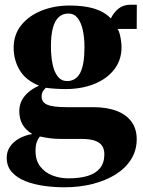

<svg xmlns="http://www.w3.org/2000/svg" viewBox="-20 -551 606 816"><path d="M254 245Q210.5 245 167 239Q123.5 233 87.8 218.8Q52 204.5 30.2 180.2Q8.5 156 8.5 119Q8.5 93.5 22.2 72.8Q36 52 60.8 38Q85.5 24 117 18.5Q88.5 1.5 75.2 -22.8Q62 -47 62 -78.5Q62 -103.5 72.2 -123.5Q82.5 -143.5 101.2 -159.5Q120 -175.5 146 -187Q89.5 -209.5 63.8 -252.5Q38 -295.5 38 -348.5Q38 -404 70.5 -444.2Q103 -484.5 157 -506Q211 -527.5 276 -527.5Q337 -527.5 380.2 -514.5Q423.5 -501.5 451 -472.5Q462.5 -497 483.2 -514Q504 -531 535.5 -531H561.5L561 -428H479Q484.5 -422.5 488.2 -408.8Q492 -395 494.2 -379.2Q496.5 -363.5 496.5 -351Q496.5 -295.5 465.2 -255.5Q434 -215.5 380.2 -194Q326.5 -172.5 259.5 -172.5Q238.5 -172.5 214.8 -174Q191 -175.5 175 -178Q166.5 -170.5 161.8 -162Q157 -153.5 157 -140.5Q157 -116.5 180.8 -106Q204.5 -95.5 265.5 -95.5H376Q435.5 -95.5 476.8 -79.2Q518 -63 539.5 -32.8Q561 -2.5 561 40.5Q561 88.5 537 126.5Q513 164.5 470.8 190.8Q428.5 217 372.8 231Q317 245 254 245ZM271 207Q318 207 352.2 196.8Q386.5 186.5 405 163.8Q423.5 141 423.5 105Q423.5 83 413.8 68.5Q404 54 382.8 46.8Q361.5 39.5 328 39.5H239Q212.5 39.5 189.5 36.2Q166.5 33 149.5 29Q142.5 37.5 136.8 51.5Q131 65.5 131 90.5Q131 130.5 151 156.5Q171 182.5 203 194.8Q235 207 271 207ZM265 -206.5Q302 -206.5 320.5 -240.8Q339 -275 339 -350.5Q339 -391 331.8 -423.5Q324.5 -456 309.5 -474.8Q294.5 -493.5 271 -493.5Q247 -493.5 230.2 -478.8Q213.5 -464 205 -433Q196.5 -402 196.5 -353.5Q196.5 -311.5 203.5 -278Q210.5 -244.5 225.8 -225.5Q241 -206.5 265 -206.5Z"/></svg>

Font: Merriweather 120pt ExtraBold
Style: Regular
Weight: 800
Version: Version 2.100